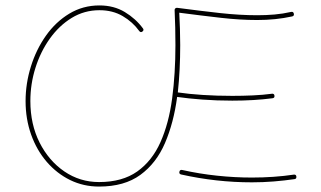

<svg xmlns="http://www.w3.org/2000/svg" viewBox="-20 -686 1181 707"><path d="M344.7 -15.6Q430.2 -15.6 485.1 -54.4Q540 -93.3 570.8 -162.4Q601.6 -231.4 613.8 -323Q626 -414.6 626 -520Q626 -585 623 -648.4Q622.6 -652.8 625.7 -655.3Q628.9 -657.7 632.3 -657.2Q717.3 -646 790.3 -637.9Q863.3 -629.9 927.2 -629.9Q960.4 -629.9 991.2 -632.6Q1022 -635.3 1051.8 -642.1Q1060.1 -644 1062 -635.7Q1064 -627.4 1055.7 -625.5Q1024.4 -618.7 992.7 -615.5Q960.9 -612.3 927.2 -612.3Q863.8 -612.3 793.2 -620.4Q722.7 -628.4 640.1 -639.2Q641.6 -609.9 642.6 -579.6Q643.6 -549.3 643.6 -520Q643.6 -474.6 641.4 -430.7Q639.2 -386.7 634.8 -345.7Q674.3 -339.8 726.3 -336.4Q778.3 -333 835.4 -333Q873.5 -333 910.9 -334.7Q948.2 -336.4 981.4 -340.8Q989.7 -341.8 990.7 -333.5Q991.7 -325.2 983.4 -324.2Q915.5 -315.4 835.4 -315.4Q777.8 -315.4 725.3 -319.3Q672.9 -323.2 632.3 -329.1Q619.6 -233.9 587.6 -159.4Q555.7 -85 496.8 -42Q438 1 344.7 1Q287.6 1 238.5 -22.9Q189.5 -46.9 152.3 -89.8Q115.2 -132.8 94.7 -190.2Q74.2 -247.6 74.2 -314Q74.2 -378.4 93.8 -441.2Q113.3 -503.9 149.2 -554.7Q185.1 -605.5 235.1 -635.7Q285.2 -666 346.2 -666Q399.4 -666 439.7 -641.6Q480 -617.2 506.3 -581.5Q511.2 -575.2 504.4 -569.8Q498 -564.9 492.7 -571.8Q468.8 -605 431.9 -626.7Q395 -648.4 346.2 -648.4Q290.5 -648.4 244.1 -620.1Q197.8 -591.8 163.6 -543.9Q129.4 -496.1 110.6 -436.5Q91.8 -377 91.8 -314Q91.8 -228.5 125.7 -161.1Q159.7 -93.8 217 -54.7Q274.4 -15.6 344.7 -15.6ZM640.6 -53.7Q642.6 -62 650.9 -60.1Q714.4 -45.9 779.3 -39.1Q844.2 -32.2 907.7 -32.2Q947.8 -32.2 986.6 -34.9Q1025.4 -37.6 1062 -43Q1070.3 -43.9 1071.3 -36.1Q1072.3 -27.3 1064.5 -26.4Q1027.3 -21 987.8 -17.8Q948.2 -14.6 907.7 -14.6Q776.4 -14.6 647 -43.5Q638.7 -45.4 640.6 -53.7Z"/></svg>

Font: Mikhak-FD Thin
Style: Regular
Weight: 100
Designer: Amin Abedi
Version: Version 3.2